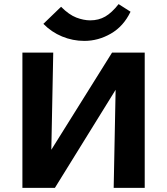

<svg xmlns="http://www.w3.org/2000/svg" viewBox="-20 -914 812 934"><path d="M155 0V-66L525 -658H611V-588L247 0ZM89 0V-658H239L226 0ZM533 0 546 -658H684V0ZM390 -715Q334 -715 282 -736.5Q230 -758 191 -798L277 -881Q316 -842 351.5 -828.5Q387 -815 419 -815Q460 -815 492 -833.5Q524 -852 557 -894L615 -857Q581 -786 519.5 -750.5Q458 -715 390 -715Z"/></svg>

Font: Ysabeau ExtraBold
Style: Regular
Weight: 800
Designer: Christian Thalmann (Catharsis Fonts)
Version: Version 2.002